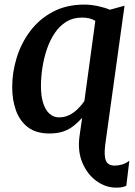

<svg xmlns="http://www.w3.org/2000/svg" viewBox="-20 -586 605 858"><path d="M499 252.5Q452 252.5 411 222.8Q370 193 348 140.8Q326 88.5 335.5 21.5L347 -59.5Q330 -40.5 310.2 -24.5Q290.5 -8.5 264.2 1Q238 10.5 200 10.5Q141.5 10.5 105 -17.2Q68.5 -45 51.5 -91.8Q34.5 -138.5 34.5 -197Q34.5 -262.5 54.5 -327.8Q74.5 -393 114.8 -446.8Q155 -500.5 215.8 -533Q276.5 -565.5 357.5 -565.5Q386.5 -565.5 418.5 -558.5Q450.5 -551.5 471 -542.5L536.5 -560.5L450.5 58.5Q444 108 453 131Q462 154 492.5 154Q510 154 526.8 148.8Q543.5 143.5 558 132L544.5 244Q537.5 247.5 527 250Q516.5 252.5 499 252.5ZM243.5 -61.5Q269 -61.5 289.8 -72Q310.5 -82.5 327.5 -99.2Q344.5 -116 357 -134L406 -493Q393 -501 377.8 -504.2Q362.5 -507.5 346.5 -507.5Q306.5 -507.5 276.2 -488.8Q246 -470 224.5 -438Q203 -406 189.5 -366Q176 -326 169.5 -283.5Q163 -241 163 -201.5Q163 -156.5 173 -125.2Q183 -94 201.2 -77.8Q219.5 -61.5 243.5 -61.5Z"/></svg>

Font: Merriweather 24pt SemiBold
Style: Italic
Weight: 600
Italic angle: -7.8°
Version: Version 2.101